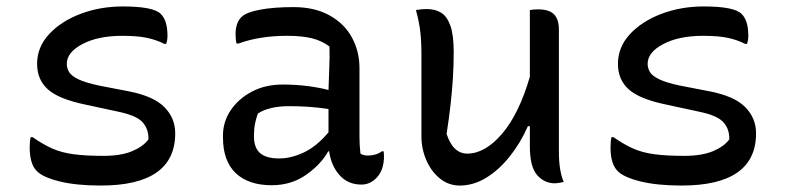

<svg xmlns="http://www.w3.org/2000/svg" viewBox="-20 -564 2440 595"><path d="M300 -81Q355 -81 389.5 -95.5Q424 -110 440 -132Q441 -163 422.5 -184.5Q404 -206 346 -218L244 -240Q162 -257 128.5 -287Q95 -317 95 -366Q95 -418 132 -458Q169 -498 229.5 -521Q290 -544 361 -544Q455 -544 478 -521Q499 -501 499 -453Q499 -446 498 -440Q497 -434 495 -428H489Q466 -440 436.5 -446.5Q407 -453 359 -453Q284 -453 235.5 -427.5Q187 -402 187 -366Q187 -353 194 -341Q201 -329 222.5 -318.5Q244 -308 286 -299L379 -281Q456 -266 489.5 -232Q523 -198 523 -151Q523 11 292 11Q216 11 164 -2Q112 -15 94 -34Q72 -56 72 -107Q72 -127 75 -139H81Q114 -116 142.5 -103.5Q171 -91 208 -86Q245 -81 300 -81Z M1094 -353V-139Q1094 -114 1097 -88Q1106 -82 1120 -82Q1131 -82 1142.5 -85Q1154 -88 1163 -95H1169Q1169 -91 1169.5 -88Q1170 -85 1170 -80Q1170 -36 1146 -12Q1126 8 1100 8Q1058 8 1032 -21.5Q1006 -51 1000 -95H997Q975 -55 929 -22.5Q883 10 822 10Q750 10 710.5 -27.5Q671 -65 671 -138V-144Q671 -187 695 -222.5Q719 -258 760.5 -280Q802 -302 856 -302Q898 -302 935.5 -297Q973 -292 998 -285Q999 -325 1000.5 -356.5Q1002 -388 1001 -420Q977 -438 946 -445.5Q915 -453 870 -453Q784 -453 719 -429H713Q710 -441 710 -458Q710 -493 728 -511Q743 -526 786 -534Q829 -542 889 -542Q955 -542 1001 -516.5Q1047 -491 1070.5 -448Q1094 -405 1094 -353ZM767 -142Q767 -106 786 -89.5Q805 -73 845 -73Q882 -73 921.5 -91.5Q961 -110 998 -154V-226Q967 -231 936.5 -233Q906 -235 877 -235Q813 -235 779 -212Q774 -198 770.5 -181.5Q767 -165 767 -145Z M1302 -536Q1328 -536 1346.5 -525Q1365 -514 1375.5 -485Q1386 -456 1386 -403Q1386 -360 1383.5 -321.5Q1381 -283 1376.5 -242Q1372 -201 1364 -149Q1384 -88 1428 -88Q1483 -88 1535.5 -149Q1588 -210 1622 -326V-533Q1629 -534 1634.5 -534.5Q1640 -535 1647 -535Q1682 -535 1697 -519.5Q1712 -504 1712 -472V-93Q1712 -35 1727 0Q1720 1 1713 2.5Q1706 4 1699 4Q1667 4 1644.5 -21.5Q1622 -47 1622 -111V-173H1616Q1593 -121 1559.5 -79Q1526 -37 1486.5 -13Q1447 11 1405 11Q1370 11 1343 -11Q1316 -33 1301 -68Q1286 -103 1286 -141V-394Q1286 -435 1282.5 -465.5Q1279 -496 1269 -533Q1287 -536 1302 -536Z M2100 -81Q2155 -81 2189.5 -95.5Q2224 -110 2240 -132Q2241 -163 2222.5 -184.5Q2204 -206 2146 -218L2044 -240Q1962 -257 1928.5 -287Q1895 -317 1895 -366Q1895 -418 1932 -458Q1969 -498 2029.5 -521Q2090 -544 2161 -544Q2255 -544 2278 -521Q2299 -501 2299 -453Q2299 -446 2298 -440Q2297 -434 2295 -428H2289Q2266 -440 2236.5 -446.5Q2207 -453 2159 -453Q2084 -453 2035.5 -427.5Q1987 -402 1987 -366Q1987 -353 1994 -341Q2001 -329 2022.5 -318.5Q2044 -308 2086 -299L2179 -281Q2256 -266 2289.5 -232Q2323 -198 2323 -151Q2323 11 2092 11Q2016 11 1964 -2Q1912 -15 1894 -34Q1872 -56 1872 -107Q1872 -127 1875 -139H1881Q1914 -116 1942.5 -103.5Q1971 -91 2008 -86Q2045 -81 2100 -81Z"/></svg>

Font: Recursive Mn Csl St
Style: Regular
Weight: 400
Monospace: yes
Version: Version 1.079;hotconv 1.0.112;makeotfexe 2.5.65598; ttfautoh